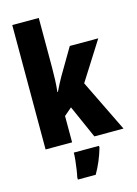

<svg xmlns="http://www.w3.org/2000/svg" viewBox="-142 -836 811 1133"><g transform="rotate(-15 263.0 -269.5)"><path d="M212 -458Q212 -420 210.5 -382.5Q209 -345 205 -309H208Q219 -332 230 -353Q241 -374 250 -390L346 -553H520L371 -318L526 0H348L259 -201L212 -161V0H50V-760H212ZM360 72Q337 152 297 221H188V207Q192 190 196 163Q200 136 203 108.5Q206 81 206 61H360Z"/></g></svg>

Font: Noto Sans Kannada ExtraCondensed Black
Style: Regular
Weight: 900
Width: 2
Designer: Jelle Bosma - Monotype Design Team
Foundry: Monotype Imaging Inc.
Version: Version 2.005; ttfautohint (v1.8.4.7-5d5b)